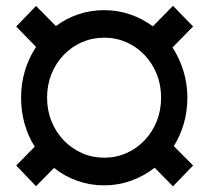

<svg xmlns="http://www.w3.org/2000/svg" viewBox="-20 -638 730 671"><path d="M584.5 13.2 520.5 -51.8Q482.9 -22.5 437.7 -6.3Q392.6 9.8 344.2 9.8Q294.9 9.8 250 -6.1Q205.1 -22 168.9 -51.3L106 12.7L36.6 -59.6L101.6 -125.5Q77.6 -162.6 65.7 -206.1Q53.7 -249.5 53.7 -296.9Q53.7 -346.2 67.1 -390.9Q80.6 -435.5 106 -474.1L36.6 -545.4L106 -617.2L175.3 -546.9Q211.4 -573.7 253.9 -588.1Q296.4 -602.5 344.2 -602.5Q390.6 -602.5 434.1 -587.9Q477.5 -573.2 514.2 -545.9L584.5 -617.7L654.8 -545.4L583 -472.2Q607.4 -434.1 621.1 -389.9Q634.8 -345.7 634.8 -296.9Q634.8 -249.5 622.6 -206.8Q610.4 -164.1 587.4 -127.4L654.8 -59.6ZM344.2 -86.9Q385.7 -86.9 421.6 -102.8Q457.5 -118.7 484.9 -147.2Q512.2 -175.8 527.6 -214.1Q543 -252.4 543 -296.9Q543 -341.3 527.6 -379.4Q512.2 -417.5 484.9 -446Q457.5 -474.6 421.6 -490.5Q385.7 -506.3 344.2 -506.3Q302.7 -506.3 266.4 -490.5Q230 -474.6 202.6 -446Q175.3 -417.5 159.9 -379.4Q144.5 -341.3 144.5 -296.9Q144.5 -252.4 159.9 -214.4Q175.3 -176.3 202.6 -147.7Q230 -119.1 266.4 -103Q302.7 -86.9 344.2 -86.9Z"/></svg>

Font: Roboto Slab LO Black
Style: Regular
Weight: 900
Designer: Google
Version: Version 2.000